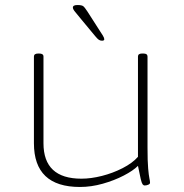

<svg xmlns="http://www.w3.org/2000/svg" viewBox="-20 -738 733 764"><path d="M298 6Q115 6 115 -168V-513Q115 -525 132 -525H136Q153 -525 153 -513V-168Q153 -27 304 -27Q342 -27 385.5 -38Q429 -49 468 -69Q507 -89 529 -114V-513Q529 -525 545 -525H551Q567 -525 567 -513V-150Q567 -96 569.5 -68Q572 -40 574.5 -28.5Q577 -17 577 -11Q577 -6 570 -3Q563 0 556 0Q551 0 547.5 -4.5Q544 -9 540 -25.5Q536 -42 529 -78Q510 -59 472.5 -39.5Q435 -20 389 -7Q343 6 298 6ZM386 -576Q379 -576 373.5 -579.5Q368 -583 359 -594L305 -659Q290 -678 280 -689.5Q270 -701 270 -708Q270 -718 288 -718Q305 -718 311 -713.5Q317 -709 328 -692L378 -614Q383 -607 389 -597Q395 -587 395 -582Q395 -576 386 -576Z"/></svg>

Font: Asap Expanded Thin
Style: Regular
Weight: 100
Width: 7
Designer: Pablo Cosgaya
Foundry: Omnibus-Type
Version: Version 3.001; ttfautohint (v1.8.4.7-5d5b)